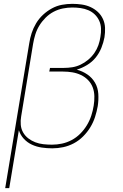

<svg xmlns="http://www.w3.org/2000/svg" viewBox="-20 -763 640 998"><path d="M7 215 132 -538Q136 -565 144.5 -591Q153 -617 167.5 -641.5Q182 -666 203.5 -686Q225 -706 250 -719.5Q275 -733 302 -738Q329 -743 356 -743Q381 -743 405 -739.5Q429 -736 450 -726.5Q471 -717 488 -701.5Q505 -686 515 -664.5Q525 -643 526 -618.5Q527 -594 523 -569Q518 -542 507 -514.5Q496 -487 477.5 -464Q459 -441 432.5 -425Q406 -409 379 -401Q409 -393 434 -376Q459 -359 474 -333Q489 -307 491 -275Q493 -243 488 -211Q483 -183 474 -155Q465 -127 449.5 -101.5Q434 -76 412 -54Q390 -32 363.5 -18Q337 -4 308.5 2Q280 8 252 8Q224 8 197 4Q170 0 146 -11Q122 -22 104 -41.5Q86 -61 78 -86L28 215ZM250 -11Q276 -11 302 -16.5Q328 -22 352.5 -35Q377 -48 397 -68Q417 -88 431.5 -112Q446 -136 454.5 -162Q463 -188 467 -214Q471 -238 470.5 -262.5Q470 -287 462 -308.5Q454 -330 438 -346.5Q422 -363 401 -373Q380 -383 356.5 -387Q333 -391 308 -391H236L240 -410H312Q334 -410 356 -413.5Q378 -417 399 -427Q420 -437 438.5 -452.5Q457 -468 470.5 -487.5Q484 -507 491.5 -528.5Q499 -550 502 -572Q506 -594 505 -615.5Q504 -637 495.5 -655.5Q487 -674 472.5 -688Q458 -702 439 -710Q420 -718 399 -721Q378 -724 356 -724Q332 -724 307 -719Q282 -714 259 -702Q236 -690 217 -671Q198 -652 184.5 -630Q171 -608 163.5 -583.5Q156 -559 152 -535L90 -158Q86 -136 88 -114Q90 -92 100.5 -74Q111 -56 127.5 -43.5Q144 -31 163.5 -23.5Q183 -16 205 -13.5Q227 -11 250 -11Z"/></svg>

Font: Iosevka Aile Thin Oblique
Style: Regular
Weight: 100
Italic angle: -9°
Designer: Belleve Invis
Foundry: Belleve Invis
Version: Version 31.1.0; ttfautohint (v1.8.4)